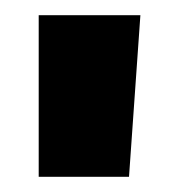

<svg xmlns="http://www.w3.org/2000/svg" viewBox="-20 -664 236 253"><path d="M31 -431V-644H165L150 -431Z"/></svg>

Font: Kanit SemiBold
Style: Regular
Weight: 600
Designer: Katatrad Team
Foundry: CadsonDemak
Version: Version 2.000; ttfautohint (v1.8.3)